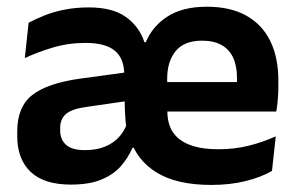

<svg xmlns="http://www.w3.org/2000/svg" viewBox="-20 -524 862 557"><path d="M593 12.5Q492.5 12.5 434 -23.8Q375.5 -60 357 -124L347 -148Q343.5 -174.5 342.5 -200.2Q341.5 -226 341.5 -253L340.5 -306.5Q340.5 -354.5 313 -377Q285.5 -399.5 228.5 -399.5Q178 -399.5 133.8 -386.2Q89.5 -373 52 -355.5L63 -458Q83.5 -469 109.8 -479.5Q136 -490 168.2 -496.2Q200.5 -502.5 237.5 -502.5Q306.5 -502.5 345.2 -474.8Q384 -447 399 -401.5H403Q422.5 -448.5 466.5 -476.5Q510.5 -504.5 580 -504.5Q648.5 -504.5 694.8 -478.5Q741 -452.5 764.2 -404.8Q787.5 -357 787.5 -290.5V-273Q787.5 -255 786 -236.2Q784.5 -217.5 781.5 -200.5H665.5Q666.5 -228.5 667 -252.8Q667.5 -277 667.5 -297.5Q667.5 -332.5 656.5 -356.5Q645.5 -380.5 623 -393.2Q600.5 -406 566 -406Q514.5 -406 489.8 -376Q465 -346 465 -295.5V-250.5L465.5 -236.5V-200.5Q465.5 -177 473 -157Q480.5 -137 498 -122.2Q515.5 -107.5 544 -99.2Q572.5 -91 614.5 -91Q660 -91 701.2 -101.2Q742.5 -111.5 780 -128.5L769 -28Q736.5 -9.5 691.8 1.5Q647 12.5 593 12.5ZM185.5 11.5Q107.5 11.5 68.8 -25.5Q30 -62.5 30 -129V-143Q30 -214.5 74.2 -248.8Q118.5 -283 213.5 -296L352.5 -315L360 -232.5L232 -214Q190 -208.5 172.2 -194Q154.5 -179.5 154.5 -151.5V-146.5Q154.5 -119 171.8 -103.8Q189 -88.5 226 -88.5Q260.5 -88.5 285 -98.8Q309.5 -109 325.5 -126.8Q341.5 -144.5 348.5 -166L386 -95.5H364.5Q351.5 -65.5 330.2 -41.5Q309 -17.5 274 -3Q239 11.5 185.5 11.5ZM755.5 -200.5H409V-286H755.5Z"/></svg>

Font: Anek Devanagari Medium SemiBold
Style: Regular
Weight: 600
Version: Version 1.003